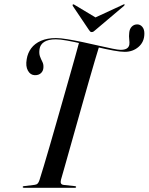

<svg xmlns="http://www.w3.org/2000/svg" viewBox="-20 -893 707 913"><path d="M246 -712Q267 -712 300.8 -706.5Q334.5 -701 373.2 -692.8Q412 -684.5 448.8 -676Q485.5 -667.5 513.8 -661.8Q542 -656 553.5 -656Q572 -656 582.2 -662Q592.5 -668 595 -680.5Q596.5 -691 594.5 -705.8Q592.5 -720.5 594.5 -737Q596 -755.5 606.5 -766.2Q617 -777 632.5 -777Q647 -777 657 -765Q667 -753 666.5 -732Q666 -693.5 638.8 -670Q611.5 -646.5 573.5 -646.5Q553 -646.5 520 -652.5Q487 -658.5 448.2 -667.5Q409.5 -676.5 370.8 -685.2Q332 -694 299 -700Q266 -706 245.5 -706Q209 -706 190 -693.5Q171 -681 168 -659.5Q165 -639 170 -625.2Q175 -611.5 181.2 -599.5Q187.5 -587.5 186.5 -572.5Q186 -556 175 -545.5Q164 -535 145.5 -535.5Q124.5 -536 112.8 -557Q101 -578 107 -611.5Q111.5 -640.5 128.2 -663.2Q145 -686 174.8 -699Q204.5 -712 246 -712ZM270 -38.5Q267 -26.5 270.2 -20.5Q273.5 -14.5 284 -13.5L335.5 -8Q342 -7.5 342 -4Q342 -2 340.5 -1Q339 0 336 0H94Q91.5 0 89.8 -1Q88 -2 88 -3.5Q88 -6 90 -7Q92 -8 94.5 -8L144.5 -14Q154 -15 159.2 -20.5Q164.5 -26 168 -37.5Q176 -63 188.5 -104.2Q201 -145.5 215.8 -196.8Q230.5 -248 246.8 -304.5Q263 -361 279.2 -418Q295.5 -475 310.2 -527Q325 -579 337 -621.8Q349 -664.5 356.5 -692.5L451.5 -672.5Q442.5 -644 430.2 -602Q418 -560 403.2 -509Q388.5 -458 373 -402.8Q357.5 -347.5 342 -293Q326.5 -238.5 312.8 -189.5Q299 -140.5 288 -101.5Q277 -62.5 270 -38.5ZM451 -800 333.5 -870.5Q329 -873.5 326.5 -872Q325.5 -871 325.2 -869.2Q325 -867.5 326 -865L403 -750.5Q406.5 -745.5 409 -743Q411.5 -740.5 416 -740.5Q421 -740.5 424.8 -743Q428.5 -745.5 434 -750.5L569.5 -865Q572 -867.5 572.5 -869.2Q573 -871 572 -872Q571 -873 569 -872.5Q567 -872 564.5 -870.5L412 -800Z"/></svg>

Font: Fraunces 120pt
Style: Italic
Weight: 400
Italic angle: -16°
Version: Version 1.000;[b76b70a41]